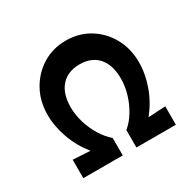

<svg xmlns="http://www.w3.org/2000/svg" viewBox="-127 -699 854 839"><g transform="rotate(-30 300.0 -279.5)"><path d="M66 0V-93L153 -88Q112 -139 90.5 -199Q69 -259 69 -317Q69 -386 99.5 -440.5Q130 -495 182 -527Q234 -559 300 -559Q366 -559 418 -527Q470 -495 500 -440.5Q530 -386 530 -317Q530 -259 508.5 -199Q487 -139 446 -88L533 -93V0H334V-88Q361 -110 381.5 -143.5Q402 -177 414 -216.5Q426 -256 426 -295Q426 -364 393 -401.5Q360 -439 300 -439Q240 -439 206.5 -401.5Q173 -364 173 -295Q173 -257 185 -217.5Q197 -178 218 -144Q239 -110 265 -88V0Z"/></g></svg>

Font: Jost* Medium
Style: Regular
Weight: 500
Version: Version 3.7